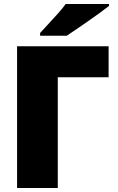

<svg xmlns="http://www.w3.org/2000/svg" viewBox="-20 -947 593 967"><path d="M527 -714V-558H271V0H66V-714ZM529 -917Q511 -903 483 -882.5Q455 -862 424 -840.5Q393 -819 364.5 -799.5Q336 -780 316 -767H182V-781Q199 -800 223 -825.5Q247 -851 271 -878Q295 -905 311 -927H529Z"/></svg>

Font: Noto Sans Display Black
Style: Regular
Weight: 900
Designer: Monotype Design Team
Foundry: Monotype Imaging Inc.
Version: Version 2.003